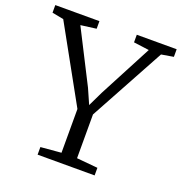

<svg xmlns="http://www.w3.org/2000/svg" viewBox="-143 -858 920 973"><g transform="rotate(20 317.0 -371.5)"><path d="M276 -50.5V-286.5L52.5 -690L-9.5 -702V-743H228.5V-702L144.5 -691L289.5 -406L325 -325.5L363.5 -405.5L513.5 -691L430 -702V-743H645V-702L579.5 -691L359.5 -287.5V-51.5L473 -41V0H165.5V-41Z"/></g></svg>

Font: Merriweather 28pt Light
Style: Regular
Weight: 300
Version: Version 2.100